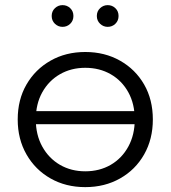

<svg xmlns="http://www.w3.org/2000/svg" viewBox="-20 -736 676 760"><path d="M317.5 4.7Q240.4 4.7 180 -29.7Q119.6 -64 84.9 -124.6Q50.1 -185.3 50.1 -263Q50.1 -341.7 84.9 -401.6Q119.6 -461.5 180 -495.8Q240.4 -530.2 317.5 -530.2Q394.6 -530.2 455.3 -495.8Q516 -461.5 550.5 -401.6Q585 -341.7 585 -263Q585 -185.3 550.5 -124.6Q516 -64 455.3 -29.7Q394.6 4.7 317.5 4.7ZM317.5 -57.9Q373.9 -57.9 418.2 -83.5Q462.5 -109.2 487.9 -155.7Q513.4 -202.2 513.4 -263Q513.4 -324.8 487.9 -370.8Q462.5 -416.8 418.2 -442.2Q373.9 -467.6 317.5 -467.6Q261.7 -467.6 217.4 -442.2Q173.2 -416.8 147.4 -370.8Q121.7 -324.8 121.7 -263Q121.7 -202.2 147.4 -155.7Q173.2 -109.2 217.4 -83.5Q261.7 -57.9 317.5 -57.9ZM88.7 -244.3V-296.1H544.6V-244.3ZM406.3 -629.7Q389 -629.7 376.2 -641.9Q363.3 -654.2 363.3 -672.7Q363.3 -691.6 376.2 -703.6Q389 -715.7 406.3 -715.7Q424.1 -715.7 436.7 -703.6Q449.3 -691.6 449.3 -672.7Q449.3 -654.2 436.7 -641.9Q424.1 -629.7 406.3 -629.7ZM227.6 -629.7Q210.2 -629.7 197.4 -641.9Q184.6 -654.2 184.6 -672.7Q184.6 -691.6 197.4 -703.6Q210.2 -715.7 227.6 -715.7Q245.4 -715.7 258 -703.6Q270.6 -691.6 270.6 -672.7Q270.6 -654.2 258 -641.9Q245.4 -629.7 227.6 -629.7Z"/></svg>

Font: Montserrat Alternates Thin
Style: Regular
Weight: 100
Designer: Julieta Ulanovsky
Foundry: Julieta Ulanovsky
Version: Version 9.000